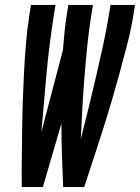

<svg xmlns="http://www.w3.org/2000/svg" viewBox="-20 -755 565 775"><path d="M68 0Q67 -58 68 -116Q69 -174 69.5 -232Q70 -290 72 -348Q74 -406 77 -464.5Q80 -523 85 -581.5Q90 -640 99 -698L105 -735H204L198 -698Q179 -579 168 -460Q157 -341 147 -222L234 -553Q237 -589 240.5 -625.5Q244 -662 250 -698L256 -735H355L349 -698Q339 -635 332.5 -571.5Q326 -508 321 -445Q316 -382 312.5 -319Q309 -256 306 -193Q322 -256 337.5 -319Q353 -382 367.5 -445Q382 -508 396 -571.5Q410 -635 420 -698L426 -735H525L519 -698Q510 -640 495 -581.5Q480 -523 464 -464.5Q448 -406 431 -348Q414 -290 395.5 -232Q377 -174 358 -116Q339 -58 320 0H235Q232 -64 230 -128Q228 -192 228 -257L153 0Z"/></svg>

Font: Iosevka Curly Semibold
Style: Italic
Weight: 600
Italic angle: -9°
Monospace: yes
Designer: Belleve Invis
Foundry: Belleve Invis
Version: Version 22.1.2; ttfautohint (v1.8.4)